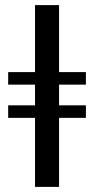

<svg xmlns="http://www.w3.org/2000/svg" viewBox="-20 -731 368 751"><path d="M117 0V-270H12V-319H117V-400H12V-449H117V-711H211V-449H316V-400H211V-319H316V-270H211V0Z"/></svg>

Font: Junicode VF
Style: Regular
Weight: 400
Designer: Peter S. Baker
Version: Version 2.213